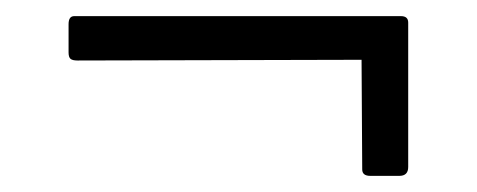

<svg xmlns="http://www.w3.org/2000/svg" viewBox="-20 -420 591 238"><path d="M486 -357Q486 -346 472 -346L76 -345Q70 -345 67.5 -347Q65 -349 65 -355V-390Q65 -400 72 -400H477Q486 -400 486 -392ZM486 -213Q486 -202 475 -202H439Q429 -202 429 -210L428 -377Q428 -386 436 -386H476Q486 -386 486 -375Z"/></svg>

Font: Libre Franklin Light
Style: Regular
Weight: 300
Designer: Pablo Impallari, Rodrigo Fuenzalida, Nhung Nguyen
Foundry: Impallari Type
Version: Version 3.000